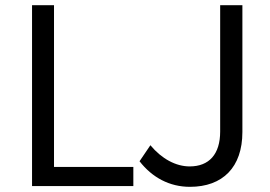

<svg xmlns="http://www.w3.org/2000/svg" viewBox="-20 -720 1045 743"><path d="M104 -700V0H496V-74H189V-700ZM918 -209V-700H832V-211C832 -123 789 -76 714 -76C661 -76 606 -105 562 -158L520 -96C569 -33 636 3 715 3C842 3 918 -73 918 -209Z"/></svg>

Font: Juman Normal
Style: Regular
Weight: 300
Designer: Bandar Raffah (Arabic) Julieta Ulanovsky (Latin)
Foundry: Caramella
Version: Version 5.022;PS 005.022;hotconv 1.0.88;makeotf.lib2.5.64775